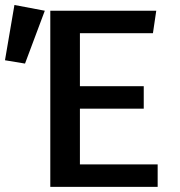

<svg xmlns="http://www.w3.org/2000/svg" viewBox="-84 -732 704 752"><path d="M229 -602V-394.5H479V-306.5H229V-88H533.5V0H113V-690H528L515 -602ZM-27.5 -712.5 91.5 -690 14 -483 -64.5 -496Z"/></svg>

Font: Fira Code Light Medium
Style: Regular
Weight: 500
Monospace: yes
Version: Version 5.002